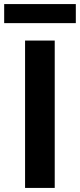

<svg xmlns="http://www.w3.org/2000/svg" viewBox="-42 -922 392 942"><path d="M81 -723H226.5V0H81ZM330 -902V-808.5H-21.5V-902Z"/></svg>

Font: Public Sans
Style: Bold
Weight: 700
Designer: The Public Sans project authors (U.S. Web Design System). Libre Franklin designed by Pablo Impallari and Rodrigo Fuenzal
Version: Version 1.008; ttfautohint (v1.8.1) -l 8 -r 50 -G 200 -x 14 